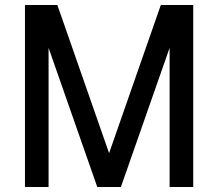

<svg xmlns="http://www.w3.org/2000/svg" viewBox="-20 -750 875 770"><path d="M80.1 0V-730H115.2H174.8H210L417.5 -135.7L625 -730H660.2H720.2H754.9V0H660.2V-558.1L464.8 0H370.1L174.8 -558.1V0Z"/></svg>

Font: Miedinger*
Style: Book
Weight: 400
Version: Version 001.000